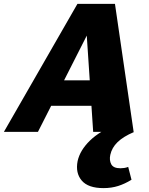

<svg xmlns="http://www.w3.org/2000/svg" viewBox="-51 -678 766 987"><path d="M428 0 391 -556H426L144 0H-31L347 -658H540L636 0ZM111 -134 188 -265H489L525 -134ZM481 289Q402 289 369 250Q336 211 348 150Q360 95 411 45Q462 -5 562 -46L637 1Q583 24 553.5 52.5Q524 81 516 118Q510 146 521 166.5Q532 187 568 187Q577 187 587.5 185.5Q598 184 608 180L625 246Q591 267 556.5 278Q522 289 481 289Z"/></svg>

Font: Ysabeau Black
Style: Italic
Weight: 900
Italic angle: -12°
Version: Version 2.000;gftools[0.9.27.dev2+g8671c4b]